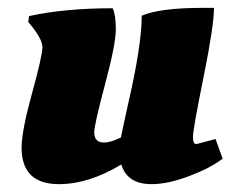

<svg xmlns="http://www.w3.org/2000/svg" viewBox="-20 -457 587 489"><path d="M52 -401 54 -416Q145 -436 267 -436Q275 -419 275 -382Q275 -345 247.5 -242Q220 -139 220 -120Q220 -94 245 -94Q262 -94 288 -107Q291 -123 306 -191Q341 -342 341 -417Q387 -437 498 -437H525Q525 -392 498.5 -261Q472 -130 471.5 -110Q471 -90 480 -90L529 -103L547 -53Q518 -30 463 -9Q408 12 366 12Q304 12 289 -38Q206 12 130 12Q35 12 35 -81Q35 -123 61.5 -219Q88 -315 88 -337Q88 -359 52 -401Z"/></svg>

Font: Oleo Script Swash Caps
Style: Bold
Weight: 700
Designer: Soytutype
Foundry: Soytutype
Version: Version 1.002